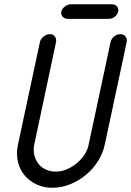

<svg xmlns="http://www.w3.org/2000/svg" viewBox="-20 -887 618 905"><path d="M300 -798Q285 -798 275.5 -808Q266 -818 269 -833Q272 -846 286 -856.5Q300 -867 315 -867H506Q523 -867 531.5 -856.5Q540 -846 537 -833Q534 -818 521 -808Q508 -798 491 -798ZM142 -208Q136 -181 141.5 -157.5Q147 -134 160.5 -116Q174 -98 195.5 -88Q217 -78 243 -78Q268 -78 293.5 -88.5Q319 -99 340.5 -116.5Q362 -134 377.5 -157Q393 -180 398 -206L501 -688Q504 -703 517.5 -714.5Q531 -726 547 -726Q564 -726 572 -714.5Q580 -703 577 -688L474 -206Q465 -164 441.5 -127Q418 -90 384 -62Q350 -34 309.5 -18Q269 -2 227 -2Q185 -2 151.5 -18Q118 -34 95.5 -61Q73 -88 64.5 -124.5Q56 -161 64 -202L168 -688Q171 -703 185 -714.5Q199 -726 215 -726Q231 -726 239 -714.5Q247 -703 244 -688Z"/></svg>

Font: VDS Compensated
Style: Light Italic
Weight: 300
Italic angle: -12°
Designer: artmaker
Foundry: artmaker
Version: Version 1.000 2012 initial release